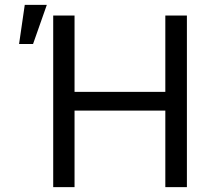

<svg xmlns="http://www.w3.org/2000/svg" viewBox="-20 -771 867 791"><path d="M199.2 -707H287.1V-392.6H661.1V-707H750V0H661.1V-315.4H287.1V0H199.2ZM82 -751H172.9L116.2 -589.8H58.6Z"/></svg>

Font: Pretendard
Style: Regular
Weight: 400
Designer: Base glyphs from Inter by Rasmus Andersson; Hangeul glyphs from Noto Sans CJK(Source Han Sans) by Jang Soo-young and Kan
Foundry: Kil Hyung-jin
Version: Version 1.309